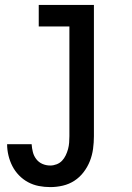

<svg xmlns="http://www.w3.org/2000/svg" viewBox="-20 -540 540 783"><path d="M185 223Q161 223 138 218.5Q115 214 94.5 203Q74 192 57.5 175Q41 158 30.5 137.5Q20 117 14.5 94Q9 71 9 48H109Q110 64 114 80Q118 96 128 109Q138 122 153 128.5Q168 135 185 135Q198 135 211 130Q224 125 233 115.5Q242 106 248 93.5Q254 81 257.5 68Q261 55 262 41.5Q263 28 263 15V-432H138V-520H363V15Q363 41 359.5 67Q356 93 346.5 117Q337 141 321 162Q305 183 283.5 197Q262 211 236.5 217Q211 223 185 223Z"/></svg>

Font: Iosevka SS18 Semibold
Style: Regular
Weight: 600
Monospace: yes
Designer: Belleve Invis
Foundry: Belleve Invis
Version: Version 25.1.1; ttfautohint (v1.8.4)